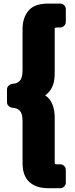

<svg xmlns="http://www.w3.org/2000/svg" viewBox="-20 -832 408 1047"><path d="M226.1 -311.5Q241.2 -302.7 251.2 -288.8Q261.2 -274.9 267.3 -258.8Q273.4 -242.7 275.9 -225.1Q278.3 -207.5 278.3 -191.4V51.8Q278.3 54.2 278.6 56.9Q278.8 59.6 279.8 62Q285.2 64 293.9 64Q302.7 64 308.6 64Q320.8 64 329.8 73Q338.9 82 338.9 94.2V164.1Q338.9 176.3 329.8 185.3Q320.8 194.3 308.6 194.3H243.2Q176.8 194.3 139.9 160.2Q103 126 103 58.6V-165Q103 -182.1 101.3 -196Q99.6 -210 93.8 -220.2Q87.9 -230.5 76.9 -236.8Q65.9 -243.2 47.4 -244.6Q35.6 -245.6 26.9 -254.2Q18.1 -262.7 18.1 -274.9V-344.2Q18.1 -356 26.9 -364.7Q35.6 -373.5 46.9 -374.5Q65.9 -376 76.9 -382.6Q87.9 -389.2 93.8 -399.7Q99.6 -410.2 101.3 -424.3Q103 -438.5 103 -455.1V-677.2Q103 -702.6 110.6 -727.5Q118.2 -752.4 134.3 -772.5Q144 -784.7 156.7 -792.5Q169.4 -800.3 183.8 -804.7Q198.2 -809.1 213.4 -810.8Q228.5 -812.5 243.2 -812.5H308.6Q320.8 -812.5 329.8 -803.5Q338.9 -794.4 338.9 -782.2V-712.4Q338.9 -700.2 329.8 -691.2Q320.8 -682.1 308.6 -682.1Q302.7 -682.1 293.7 -682.1Q284.7 -682.1 279.3 -679.7Q278.3 -677.2 278.3 -674.6Q278.3 -671.9 278.3 -669.9V-437.5Q278.3 -418.9 276.4 -401.1Q274.4 -383.3 268.6 -367.2Q262.7 -351.1 252.4 -337.2Q242.2 -323.2 226.1 -311.5Z"/></svg>

Font: Akaash Gobhi Moti
Style: Regular
Weight: 400
Designer: Kulbir Singh Thind, MD
Foundry: Punjab Online
Version: Version 1.200